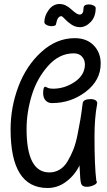

<svg xmlns="http://www.w3.org/2000/svg" viewBox="-20 -901 536 961"><path d="M240 -385Q221 -385 208.5 -398Q196 -411 196 -435Q196 -467 207 -467Q208 -467 218 -462Q228 -457 245 -457Q304 -457 354.5 -491.5Q405 -526 405 -579Q405 -601 390.5 -617.5Q376 -634 349 -634Q276 -634 220 -570.5Q164 -507 138.5 -422.5Q113 -338 113 -255Q113 -38 227 -38Q255 -38 278.5 -52Q302 -66 318.5 -94Q335 -122 347 -152Q359 -182 368 -226.5Q377 -271 382.5 -304Q388 -337 394 -385Q397 -405 435 -405Q449 -405 459 -398.5Q469 -392 466 -379Q453 -311 453 -216Q453 -69 462 3Q465 8 465 10Q465 19 448 26.5Q431 34 414 34Q391 34 386 18Q381 2 379 -55Q378 -67 378 -73Q354 -24 311.5 8Q269 40 218 40Q33 40 33 -253Q33 -365 72.5 -469Q112 -573 187.5 -641.5Q263 -710 354 -710Q414 -710 449 -674Q484 -638 484 -583Q484 -499 409.5 -442Q335 -385 240 -385ZM261 -783Q261 -770 238 -770Q225 -770 213.5 -776Q202 -782 202 -790Q202 -822 224 -851.5Q246 -881 278 -881Q308 -881 336.5 -854.5Q365 -828 378 -828Q398 -828 398 -859Q398 -879 425 -879Q437 -879 448 -873.5Q459 -868 459 -861Q459 -817 434 -791Q409 -765 380 -765Q357 -765 337 -778.5Q317 -792 304.5 -806Q292 -820 287 -820Q268 -820 261 -783Z"/></svg>

Font: Grand Hotel
Style: Regular
Weight: 400
Designer: Brian J. Bonislawsky & Jim Lyles for Astigmatic (AOETI)
Foundry: Astigmatic (AOETI)
Version: Version 001.000